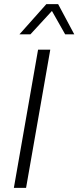

<svg xmlns="http://www.w3.org/2000/svg" viewBox="-20 -908 379 928"><path d="M47 0 164 -668H223L106 0ZM295 -742 231 -855 127 -742H74L204 -888H261L339 -742Z"/></svg>

Font: Celebes Light
Style: Italic
Weight: 300
Italic angle: -10°
Designer: Anugrah Pasau
Foundry: Lafontype
Version: Version 1.000; ttfautohint (v1.8.4)